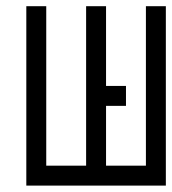

<svg xmlns="http://www.w3.org/2000/svg" viewBox="-20 -582 540 602"><path d="M375 -250V-312.5H312.5Q312.5 -312.5 312.5 -562.5H250Q250 -562.5 250 -62.5H125Q125 -62.5 125 -562.5H62.5V0H500V-562.5H437.5Q437.5 -562.5 437.5 -62.5H312.5V-250Z"/></svg>

Font: UnifontExMono
Style: Regular
Weight: 500
Version: Version 15.0.06